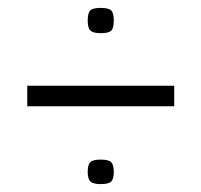

<svg xmlns="http://www.w3.org/2000/svg" viewBox="-20 -540 510 486"><path d="M202 -105Q202 -123 208.5 -129.5Q215 -136 235 -136Q255 -136 261.5 -129.5Q268 -123 268 -105Q268 -87 261.5 -80.5Q255 -74 235 -74Q216 -74 209 -80.5Q202 -87 202 -105ZM202 -488Q202 -507 208.5 -513.5Q215 -520 235 -520Q255 -520 261.5 -513.5Q268 -507 268 -488Q268 -469 261.5 -462.5Q255 -456 235 -456Q216 -456 209 -462.5Q202 -469 202 -488ZM49 -271V-323H421V-271Z"/></svg>

Font: Georama ExtraCondensed Thin Light
Style: Regular
Weight: 300
Version: Version 1.001